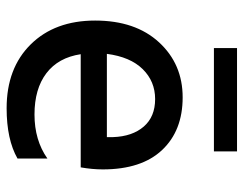

<svg xmlns="http://www.w3.org/2000/svg" viewBox="-96 -616 718 565"><g transform="rotate(90 262.5 -334.0)"><path d="M426 -605H122V-673H426ZM139 -290H384V-308Q382 -365 353 -398.5Q324 -432 272 -432Q220 -432 184 -395.5Q148 -359 139 -290ZM299 5Q181 5 111 -66Q41 -137 41 -255.5Q41 -374 105 -443.5Q169 -513 267 -513Q365 -513 422 -452.5Q479 -392 479 -278Q479 -247 473 -213H140Q150 -147 196 -112Q242 -77 317.5 -77Q393 -77 447 -115V-27Q391 5 299 5Z"/></g></svg>

Font: Hind Kochi Medium
Style: Regular
Weight: 500
Designer: Dhruvi Tolia
Foundry: Indian Type Foundry
Version: Version 0.702;PS 1.0;hotconv 1.0.81;makeotf.lib2.5.63406